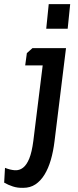

<svg xmlns="http://www.w3.org/2000/svg" viewBox="-105 -680 375 922"><path d="M24 -425 51 -449H212L157 -3Q151 47 139 88Q127 129 108.5 159Q90 189 65 205.5Q40 222 7 222Q-20 223 -43 215.5Q-66 208 -85 197L-81 126Q-56 136 -34 137.5Q-12 139 5.5 125.5Q23 112 35.5 81.5Q48 51 55 -3L100 -366H16ZM129 -660H232L220 -542H117Z"/></svg>

Font: Zilla Slab SemiBold
Style: Regular
Weight: 600
Designer: Typotheque.com
Foundry: Typotheque type foundry
Version: Version 1.0; 2017